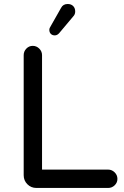

<svg xmlns="http://www.w3.org/2000/svg" viewBox="-20 -930 616 950"><path d="M515.1 0H160.2Q133.8 0 115.5 -18.3Q97.2 -36.6 97.2 -63V-657.2Q97.2 -675.8 110.4 -689.5Q123.5 -703.1 142.1 -703.1Q160.6 -703.1 174.3 -689.5Q188 -675.8 188 -657.2V-90.8H515.1Q533.7 -90.8 547.4 -77.1Q561 -63.5 561 -44.9Q561 -26.4 547.4 -13.2Q533.7 0 515.1 0ZM352.1 -873Q352.1 -858.4 341.8 -848.1L272.9 -766.1Q263.2 -754.9 251 -754.9Q238.8 -754.9 231.4 -762.5Q224.1 -770 224.1 -782.2Q224.1 -791 231 -800.8L282.2 -891.1Q292 -910.2 314.9 -910.2Q332 -910.2 342 -900.1Q352.1 -890.1 352.1 -873Z"/></svg>

Font: Aka-Acid-Varela
Style: Regular
Weight: 400
Designer: Joe Prince, Avraham Cornfeld, Cyberella
Foundry: Joe Prince, Avraham Cornfeld, Cyberella
Version: Version 2.000; ttfautohint (v1.5.33-1714) -l 8 -r 50 -G 200 